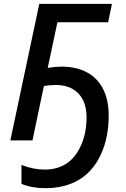

<svg xmlns="http://www.w3.org/2000/svg" viewBox="-20 -734 657 1004"><path d="M92.3 227.5V128.4Q153.8 152.8 213.9 152.8Q276.4 152.8 323.5 123.8Q370.6 94.7 398.4 37.1Q432.6 -30.3 432.6 -121.6Q432.6 -173.8 413.6 -211.7Q394.5 -249.5 358.6 -269.5Q322.8 -289.6 272.9 -289.6Q240.7 -289.6 209.5 -284.2L149.9 0H34.2L185.5 -713.9H565.4L545.4 -617.7H280.3L229.5 -378.9Q273.4 -385.7 300.3 -385.7Q378.9 -385.7 434.6 -355.7Q490.2 -325.7 519.3 -268.3Q548.3 -210.9 548.3 -129.4Q548.3 -13.7 507.1 74.7Q465.8 163.1 392.1 206.5Q318.4 250 216.8 250Q146 250 92.3 227.5Z"/></svg>

Font: Viking Open Sans Light
Style: Bold Italic
Weight: 600
Italic angle: -12°
Foundry: Ascender Corporation
Version: Version 2.000